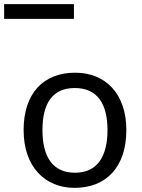

<svg xmlns="http://www.w3.org/2000/svg" viewBox="-59 -897 684 927"><path d="M-39 -806H298V-877H-39ZM551 -269C551 -446 449 -546 304 -546C150 -546 55 -446 55 -269C55 -91 159 10 301 10C454 10 551 -91 551 -269ZM146 -269C146 -396 193 -472 302 -472C411 -472 460 -396 460 -269C460 -142 411 -63 303 -63C194 -63 146 -142 146 -269Z"/></svg>

Font: Noto Sans Tifinagh Agraw Imazighen
Style: Regular
Weight: 400
Designer: JamraPatel
Foundry: JamraPatel LLC
Version: Version 2.006